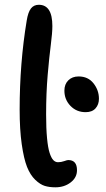

<svg xmlns="http://www.w3.org/2000/svg" viewBox="-20 -820 449 811"><path d="M213.9 -28.8Q188.5 -28.8 169.2 -34.7Q149.9 -40.5 128.9 -60.5Q107.9 -80.6 94.2 -115Q80.6 -149.4 71.8 -210.9Q63 -272.5 63 -356.9Q63 -553.2 92.8 -732.9Q98.6 -769 110.8 -784.4Q123 -799.8 144 -799.8Q201.2 -799.8 201.2 -710Q201.2 -681.6 194.6 -630.6Q188 -579.6 181.4 -503.4Q174.8 -427.2 174.8 -336.9Q174.8 -277.3 178.7 -236.3Q182.6 -195.3 189.7 -173.8Q196.8 -152.3 205.3 -143.6Q213.9 -134.8 225.1 -134.8Q238.3 -134.8 251 -139.4Q263.7 -144 268.1 -144Q305.2 -144 305.2 -101.1Q305.2 -69.8 278.3 -49.3Q251.5 -28.8 213.9 -28.8ZM341.8 -346.2Q303.2 -346.2 277.6 -372.8Q252 -399.4 252 -437Q252 -464.4 268.6 -480.7Q285.2 -497.1 312 -497.1Q352.1 -497.1 375 -468Q397.9 -439 397.9 -402.8Q397.9 -378.4 383.5 -362.3Q369.1 -346.2 341.8 -346.2Z"/></svg>

Font: Shantell Sans Bouncy
Style: Regular
Weight: 500
Designer: Stephen Nixon, Anya Danilova, Shantell Martin
Foundry: Arrow Type
Version: Version 1.006;[9816181b4]